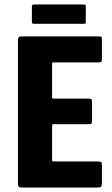

<svg xmlns="http://www.w3.org/2000/svg" viewBox="-20 -835 498 855"><path d="M75 0Q60 0 60 -14V-658Q60 -673 75 -673H415Q429 -673 431.5 -671Q434 -669 434 -656V-576Q434 -562 430.5 -559.5Q427 -557 415 -557H221Q214 -557 213 -556Q212 -555 212 -549V-405Q212 -398 213 -397Q214 -396 220 -396H370Q385 -396 387.5 -393Q390 -390 390 -374V-303Q390 -288 387 -285Q384 -282 370 -282H220Q215 -282 213.5 -281Q212 -280 212 -275V-125Q212 -119 213 -117.5Q214 -116 220 -116H412Q429 -116 431.5 -112.5Q434 -109 434 -94V-22Q434 -6 430 -3Q426 0 411 0ZM362 -735Q362 -731 360 -730Q358 -729 349 -729H133Q125 -729 123.5 -731Q122 -733 122 -738V-804Q122 -811 124 -813Q126 -815 133 -815H350Q358 -815 360 -813.5Q362 -812 362 -805Z"/></svg>

Font: Glory ExtraBold
Style: Regular
Weight: 800
Designer: Robert Leuschke
Foundry: Robert Leuschke
Version: Version 1.011